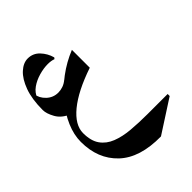

<svg xmlns="http://www.w3.org/2000/svg" viewBox="-195 -416 853 853"><g transform="rotate(-45 231.0 10.0)"><path d="M308.1 341.8Q174.8 343.3 106.9 278.8Q39.1 214.4 39.1 107.4Q39.1 63 59.1 16.4Q79.1 -30.3 115 -73.7Q150.9 -117.2 198.2 -152.6Q245.6 -188 300.3 -210V-97.7Q190.9 -60.5 132.3 -12.5Q73.7 35.6 73.7 86.9Q73.7 135.7 94 164.3Q114.3 192.9 150.1 207Q186 221.2 233.6 225.3Q281.2 229.5 336.4 229.5H462.4V242.2ZM93.8 -11.7Q53.7 -28.3 36.6 -59.1Q19.5 -89.8 19.5 -112.3Q19.5 -180.7 36.6 -227.3Q53.7 -273.9 80.1 -297.9Q106.4 -321.8 134.3 -321.8Q167 -321.8 189.7 -297.9Q212.4 -273.9 221.2 -241.7L216.3 -235.4Q201.2 -241.2 179.7 -241.2Q153.8 -241.2 124.5 -232.9Q95.2 -224.6 72 -208.3Q48.8 -191.9 40.5 -167L43 -189Q45.9 -161.6 68.8 -139.9Q91.8 -118.2 123.5 -118.2Q138.2 -118.2 153.1 -123.3Q168 -128.4 182.1 -140.1Z"/></g></svg>

Font: Lateef SemiBold
Style: Regular
Weight: 600
Designer: SIL International
Foundry: SIL International
Version: Version 4.200